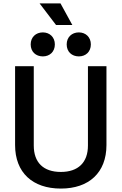

<svg xmlns="http://www.w3.org/2000/svg" viewBox="-20 -1086 709 1120"><path d="M335 14C499 14 601 -79 601 -240V-700H493V-237C493 -138 436 -83 335 -83C233 -83 177 -138 177 -237V-700H68V-240C68 -79 170 14 335 14ZM159 -827C159 -784 189 -757 230 -757C270 -757 300 -784 300 -827C300 -869 270 -897 230 -897C189 -897 159 -869 159 -827ZM211 -1066 307 -940H402L333 -1066ZM369 -827C369 -784 399 -757 440 -757C480 -757 510 -784 510 -827C510 -869 480 -897 440 -897C399 -897 369 -869 369 -827Z"/></svg>

Font: Meta Space Medium
Style: Regular
Weight: 500
Designer: Meta Pool / Florian Karsten
Foundry: Meta Pool / Florian Karsten
Version: Version 2.000;Glyphs 3.1.1 (3137)